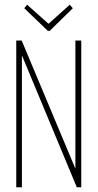

<svg xmlns="http://www.w3.org/2000/svg" viewBox="-20 -795 415 815"><path d="M49 0V-623H72L300 -79V-623H325V0H306L73 -560V0ZM276 -775 289 -760 191 -664H183L83 -760L95 -775L186 -694Z"/></svg>

Font: Inconsolata Condensed ExtraLight
Style: Regular
Weight: 200
Width: 3
Monospace: yes
Designer: Raph Levien, Cyreal, Brenton Simpson
Foundry: Raph Levien, Cyreal, Google
Version: Version 3.100; ttfautohint (v1.8.4.7-5d5b)